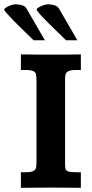

<svg xmlns="http://www.w3.org/2000/svg" viewBox="-64 -895 438 915"><path d="M35.6 0V-74.2H56.2Q83 -74.2 94.2 -79.6Q105.5 -85 107.7 -95.7Q109.9 -106.4 109.9 -122.1V-511.7Q109.9 -529.3 107.7 -540.3Q105.5 -551.3 94 -556.4Q82.5 -561.5 56.2 -561.5H35.6V-635.7Q72.3 -635.3 98.1 -635Q124 -634.8 148.4 -634.8Q193.8 -634.8 223.9 -634.8Q253.9 -634.8 276.4 -635Q298.8 -635.3 321.3 -635.7V-561.5H299.3Q274.4 -561.5 263.2 -556.4Q252 -551.3 249 -541.7Q246.1 -532.2 246.1 -519.5V-113.8Q246.1 -98.1 248.5 -89.6Q251 -81.1 262.2 -77.6Q273.4 -74.2 299.3 -74.2H321.3V0Q287.1 0 255.1 -0.5Q223.1 -1 176.8 -1Q133.8 -1 101.1 -0.5Q68.4 0 35.6 0ZM149.9 -703.1H96.2Q87.9 -711.4 71.3 -727.3Q54.7 -743.2 35.4 -762.2Q16.1 -781.2 -2 -799.6Q-20 -817.9 -32 -831.8Q-43.9 -845.7 -43.9 -850.1Q-43.9 -853.5 -34.7 -859.4Q-25.4 -865.2 -12.5 -869.9Q0.5 -874.5 10.3 -874.5Q25.9 -874.5 40.5 -870.1Q55.2 -865.7 61.5 -855.5ZM304.7 -703.1H250.5Q242.7 -711.4 226.1 -727.3Q209.5 -743.2 189.9 -762.2Q170.4 -781.2 152.3 -799.6Q134.3 -817.9 122.6 -831.8Q110.8 -845.7 110.4 -850.1Q110.4 -853.5 119.9 -859.4Q129.4 -865.2 142.1 -869.9Q154.8 -874.5 165 -874.5Q180.7 -874.5 195.1 -870.1Q209.5 -865.7 216.3 -855.5Z"/></svg>

Font: Kameron SemiBold
Style: Regular
Weight: 600
Designer: Vernon Adams
Foundry: Vernon Adams
Version: Version 1.100